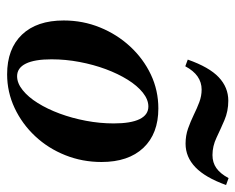

<svg xmlns="http://www.w3.org/2000/svg" viewBox="-83 -589 684 558"><g transform="rotate(90 259.0 -310.0)"><path d="M196 11.3Q121.8 11.3 80.6 -31.9Q39.5 -75 39.5 -153.2Q39.5 -208.9 59.7 -258.5Q79.8 -308.1 115.3 -346.4Q150.8 -384.7 196.8 -406.5Q242.7 -428.2 295.2 -428.2Q368.5 -428.2 409.7 -384.7Q450.8 -341.1 450.8 -262.9Q450.8 -207.3 431 -157.7Q411.3 -108.1 375.8 -70.2Q340.3 -32.3 294 -10.5Q247.6 11.3 196 11.3ZM201.6 -17.7Q221.8 -17.7 241.9 -33.9Q262.1 -50 279.4 -77.8Q296.8 -105.6 310.1 -141.5Q323.4 -177.4 331 -217.7Q338.7 -258.1 338.7 -298.4Q338.7 -348.4 326.2 -373.8Q313.7 -399.2 289.5 -399.2Q269.4 -399.2 249.2 -383.1Q229 -366.9 211.7 -339.1Q194.4 -311.3 181 -275.4Q167.7 -239.5 160.1 -199.2Q152.4 -158.9 152.4 -117.7Q152.4 -68.5 164.9 -43.1Q177.4 -17.7 201.6 -17.7ZM172.6 -506.5 153.2 -513.7Q175 -575.8 204.4 -603.6Q233.9 -631.5 272.6 -631.5Q303.2 -631.5 329.4 -620.2Q355.6 -608.9 380.2 -597.2Q404.8 -585.5 430.6 -585.5Q452.4 -585.5 468.5 -596.8Q484.7 -608.1 497.6 -632.3L517.7 -625Q496 -564.5 466.1 -535.9Q436.3 -507.3 397.6 -507.3Q374.2 -507.3 353.6 -514.5Q333.1 -521.8 314.1 -531Q295.2 -540.3 277 -547.2Q258.9 -554 240.3 -554Q219.4 -554 202.4 -542.3Q185.5 -530.6 172.6 -506.5Z"/></g></svg>

Font: Playfair 5pt SemiExpanded Light
Style: Bold Italic
Weight: 700
Italic angle: -15.6°
Version: Version 2.001;gftools[0.9.30]